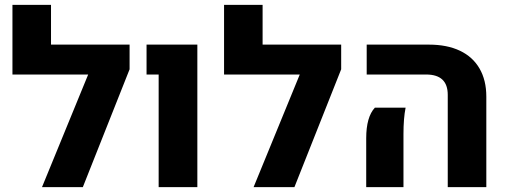

<svg xmlns="http://www.w3.org/2000/svg" viewBox="-20 -770 2085 790"><path d="M513.2 -484.9 320.8 0H152.8L342.8 -463.4H31.2V-750H189.9V-586.4H513.2Z M632.8 -463.4H583V-586.4H792V0H632.8Z M1383.8 -484.9 1191.4 0H1023.4L1213.4 -463.4H901.9V-750H1060.5V-586.4H1383.8Z M1822.3 -379.9Q1822.3 -463.4 1733.4 -463.4H1488.8V-586.4H1745.1Q1819.3 -586.4 1872.3 -561.3Q1925.3 -536.1 1953.1 -488Q1981 -439.9 1981 -372.6V0H1822.3ZM1486.8 -201.2Q1486.8 -288.6 1522.5 -327.1H1648.9Q1640.1 -283.2 1640.1 -218.3V0H1486.8Z"/></svg>

Font: Heebo ExtraBold
Style: Regular
Weight: 800
Designer: Oded Ezer
Foundry: Meir Sadan
Version: Version 2.001; ttfautohint (v1.5.14-ce02) -l 8 -r 50 -G 200 